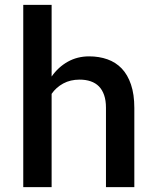

<svg xmlns="http://www.w3.org/2000/svg" viewBox="-20 -770 640 790"><path d="M192.4 -455.1Q219.7 -494.1 259 -516.1Q298.3 -538.1 346.7 -538.1Q387.7 -538.1 422.1 -525.9Q456.5 -513.7 481 -488Q505.4 -462.4 519 -422.1Q532.7 -381.8 532.7 -325.7V0H416V-326.7Q416 -356.9 408.4 -378.7Q400.9 -400.4 387 -414.6Q373 -428.7 353 -435.5Q333 -442.4 307.6 -442.4Q269.5 -442.4 240.2 -426.5Q210.9 -410.6 192.4 -383.8V0H75.7V-750H192.4Z"/></svg>

Font: TypoPRO Roboto Mono
Style: Regular
Weight: 500
Designer: Google
Version: Version 2.000986; 2015; ttfautohint (v1.3)